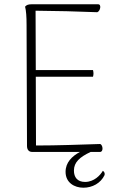

<svg xmlns="http://www.w3.org/2000/svg" viewBox="-20 -709 567 896"><path d="M460 88C448 109 419 140 377 140C341 140 325 118 325 87C325 48 352 24 403 0H447C463 0 461 -31 448 -37C352 -34 248 -30 148 -30L147 -351H414C417 -361 417 -371 414 -382H147L146 -659C246 -658 336 -656 434 -652C448 -657 455 -689 438 -689H127C112 -689 104 -686 97 -678C102 -659 104 -632 104 -592L106 -28C106 -10 115 0 130 0H353C316 20 286 49 286 93C286 144 328 167 369 167C411 167 450 146 468 108C470 99 467 93 460 88Z"/></svg>

Font: Arima Koshi ExtraLight
Style: Regular
Weight: 275
Designer: Joana Correia and Natanael Gama
Foundry: NDISCOVER
Version: Version 1.019;PS 001.019;hotconv 1.0.88;makeotf.lib2.5.64775